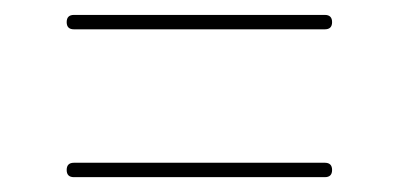

<svg xmlns="http://www.w3.org/2000/svg" viewBox="-20 -445 540 260"><path d="M80.1 -405.3Q70.3 -405.3 70.3 -415Q70.3 -424.8 80.1 -424.8H419.9Q429.7 -424.8 429.7 -415Q429.7 -405.3 419.9 -405.3ZM80.1 -205.1Q70.3 -205.1 70.3 -214.8Q70.3 -224.6 80.1 -224.6H419.9Q429.7 -224.6 429.7 -214.8Q429.7 -205.1 419.9 -205.1Z"/></svg>

Font: Rounded-L Mgen+ 2m thin
Style: Regular
Weight: 100
Designer: [Source Han Sans]
Ryoko NISHIZUKA  (kana & ideographs); Paul D. Hunt (Latin, Greek & Cyrillic); Wenlong ZHANG  (bopomofo
Version: Version 1.059.20150602